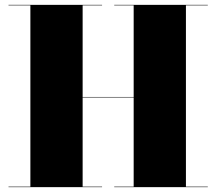

<svg xmlns="http://www.w3.org/2000/svg" viewBox="-20 -770 890 790"><path d="M15 -2H105V-748H15V-750H400V-748H320V-371H530V-748H450V-750H835V-748H745V-2H835V0H450V-2H530V-369H320V-2H400V0H15Z"/></svg>

Font: Bodoni* 96pt Fatface
Style: Regular
Weight: 900
Version: Version 2.3